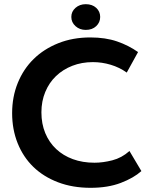

<svg xmlns="http://www.w3.org/2000/svg" viewBox="-20 -889 717 918"><path d="M413 9Q327 9 257.5 -17.5Q188 -44 139.5 -91Q91 -138 64.5 -204Q38 -270 38 -348Q38 -426 65 -492.5Q92 -559 141 -607Q190 -655 259 -682.5Q328 -710 412 -710Q484 -710 539.5 -691Q595 -672 640 -640L586 -542Q551 -567 509 -579.5Q467 -592 424 -592Q371 -592 326 -574.5Q281 -557 248 -525.5Q215 -494 196.5 -449.5Q178 -405 178 -352Q178 -297 196.5 -252.5Q215 -208 248.5 -176.5Q282 -145 328.5 -128Q375 -111 432 -111Q472 -111 517 -122.5Q562 -134 599 -167L656 -71Q619 -38 557.5 -14.5Q496 9 413 9ZM390 -746Q361 -746 341 -764Q321 -782 321 -808Q321 -834 341 -851.5Q361 -869 390 -869Q421 -869 440 -851.5Q459 -834 459 -808Q459 -782 440 -764Q421 -746 390 -746Z"/></svg>

Font: Tilda Sans Bold
Style: Regular
Weight: 700
Designer: ParaType Ltd
Foundry: ParaType Ltd
Version: Version 1.009